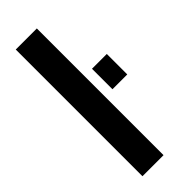

<svg xmlns="http://www.w3.org/2000/svg" viewBox="-265 -839 868 868"><g transform="rotate(-45 169.0 -405.0)"><path d="M61 0V-810.1H195.8V0ZM243.2 -374V-504.9H337.9V-374Z"/></g></svg>

Font: Oswald Medium
Style: Regular
Weight: 500
Designer: Vernon Adams
Foundry: Vernon Adams
Version: Version 4.103